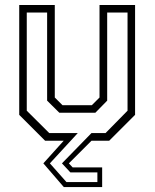

<svg xmlns="http://www.w3.org/2000/svg" viewBox="-20 -560 616 764"><path d="M234 184.5 152.5 90 233.5 0H159.5L56.5 -103V-540H198V-172L228.5 -141.5H345.5L376 -172V-540H517.5V-103L414.5 0H344L254 90L269 106H386.5V184.5ZM244.5 164.5H367.5V126H260L226.5 90L344 -30.5H400L487.5 -119.5V-510H406.5V-159.5L359.5 -111.5H216L167.5 -159.5V-510H86.5V-119.5L176 -30.5H289.5L178.5 90Z"/></svg>

Font: Tourney Light
Style: Regular
Weight: 300
Version: Version 1.015